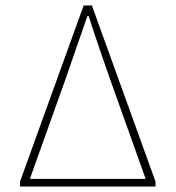

<svg xmlns="http://www.w3.org/2000/svg" viewBox="-20 -680 640 700"><path d="M53 0V-18L285 -660H315L547 -18V0ZM89 -28H511L381 -392Q361 -449 342 -504.5Q323 -560 303 -622H299Q277 -560 258 -504.5Q239 -449 219 -392Z"/></svg>

Font: Source Code Pro ExtraLight
Style: Regular
Weight: 200
Monospace: yes
Designer: Paul D. Hunt, Teo Tuominen
Foundry: Adobe Systems Incorporated
Version: Version 2.030;PS 1.000;hotconv 16.6.51;makeotf.lib2.5.65220